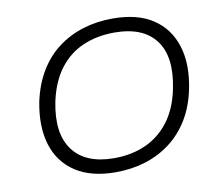

<svg xmlns="http://www.w3.org/2000/svg" viewBox="-79 -808 1050 911"><g transform="rotate(-10 446.0 -352.5)"><path d="M408 8Q290 8 215 -41Q140 -90 112.5 -178.5Q85 -267 108 -386Q126 -468 163.5 -529.5Q201 -591 255 -631.5Q309 -672 375.5 -692.5Q442 -713 518 -713Q638 -713 712 -664Q786 -615 814 -526.5Q842 -438 818 -320Q801 -237 763 -175.5Q725 -114 671 -73.5Q617 -33 550.5 -12.5Q484 8 408 8ZM412 -59Q496 -59 563.5 -89Q631 -119 677.5 -180Q724 -241 743 -334Q774 -485 713.5 -565.5Q653 -646 515 -646Q431 -646 363 -616.5Q295 -587 249 -526Q203 -465 183 -372Q153 -222 214 -140.5Q275 -59 412 -59Z"/></g></svg>

Font: Nunito Sans 7pt SemiExpanded Light
Style: Italic
Weight: 300
Width: 6
Italic angle: -9°
Designer: Vernon Adams
Foundry: Vernon Adams
Version: Version 3.101;gftools[0.9.27]